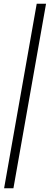

<svg xmlns="http://www.w3.org/2000/svg" viewBox="-20 -758 269 1030"><path d="M2 252 177 -738H227L52 252Z"/></svg>

Font: Celebes Light
Style: Italic
Weight: 300
Italic angle: -10°
Designer: Anugrah Pasau
Foundry: Lafontype
Version: Version 1.000; ttfautohint (v1.8.4)